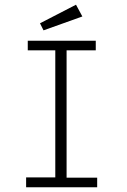

<svg xmlns="http://www.w3.org/2000/svg" viewBox="-20 -796 540 816"><path d="M91 0V-42H215V-582H98V-623H387V-582H263V-41H393V0ZM165 -667 150 -697 303 -776 330 -726Z"/></svg>

Font: Inconsolata Light
Style: Regular
Weight: 300
Designer: Raph Levien, Cyreal, Brenton Simpson
Foundry: Raph Levien, Cyreal, Google
Version: Version 3.001